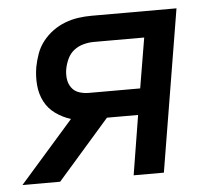

<svg xmlns="http://www.w3.org/2000/svg" viewBox="-43 -567 686 614"><g transform="rotate(-5 300.0 -260.0)"><path d="M5 0 178 -197Q152 -205 129.5 -221Q107 -237 94.5 -261Q82 -285 79.5 -314Q77 -343 82 -372Q86 -393 93.5 -414Q101 -435 115 -453Q129 -471 147.5 -484.5Q166 -498 187 -506Q208 -514 229.5 -517Q251 -520 272 -520H545L459 0H362L393 -191H293L126 0ZM242 -275H407L434 -436H272Q256 -436 239 -431.5Q222 -427 208.5 -416.5Q195 -406 187.5 -390Q180 -374 177 -358Q174 -342 176 -326Q178 -310 187 -297.5Q196 -285 211 -280Q226 -275 242 -275Z"/></g></svg>

Font: Iosevka Medium Extended
Style: Italic
Weight: 500
Width: 7
Italic angle: -9°
Monospace: yes
Designer: Belleve Invis
Foundry: Belleve Invis
Version: Version 32.5.0; ttfautohint (v1.8.4)